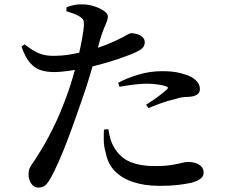

<svg xmlns="http://www.w3.org/2000/svg" viewBox="-20 -817 1040 874"><path d="M153 37Q135 37 122.5 19Q110 1 110 -23Q110 -40 115 -51.5Q120 -63 129.5 -75.5Q139 -88 150 -107Q183 -157 219.5 -229.5Q256 -302 291 -401Q303 -436 315 -477.5Q327 -519 337 -561.5Q347 -604 353.5 -640Q360 -676 362 -699Q363 -717 359 -725.5Q355 -734 342 -742Q329 -750 314 -755.5Q299 -761 282 -766L283 -784Q301 -791 319 -794.5Q337 -798 357 -797Q382 -797 408.5 -788.5Q435 -780 453 -767.5Q471 -755 471 -742Q471 -731 466 -718.5Q461 -706 453 -687Q445 -668 436 -638Q429 -614 417 -570Q405 -526 389.5 -474.5Q374 -423 357 -374Q341 -328 322.5 -275.5Q304 -223 284.5 -172Q265 -121 246 -78.5Q227 -36 212 -9Q200 13 188 25Q176 37 153 37ZM707 29Q639 29 587 12Q535 -5 502.5 -38.5Q470 -72 461 -123Q453 -149 452.5 -176.5Q452 -204 453 -227L473 -229Q476 -209 483 -184Q490 -159 505 -137Q533 -95 577.5 -78Q622 -61 684 -61Q731 -61 760.5 -66Q790 -71 807.5 -75.5Q825 -80 837 -80Q853 -80 869.5 -75Q886 -70 896.5 -59Q907 -48 907 -31Q907 -13 890 -1.5Q873 10 846 16Q823 21 789 25Q755 29 707 29ZM226 -489Q191 -489 164 -498Q137 -507 115.5 -532.5Q94 -558 78 -605L92 -615Q128 -587 154.5 -575.5Q181 -564 214 -563Q259 -562 302 -569.5Q345 -577 376 -585Q431 -600 470 -616Q509 -632 538 -647Q552 -655 562 -660.5Q572 -666 578 -666Q589 -666 603.5 -662Q618 -658 628.5 -648.5Q639 -639 639 -624Q639 -606 623 -593.5Q607 -581 564 -565Q549 -559 516.5 -548Q484 -537 444.5 -526Q405 -515 367 -507Q337 -501 297 -495Q257 -489 226 -489ZM645 -340Q661 -350 681 -364Q701 -378 718 -391.5Q735 -405 740 -410Q750 -420 736 -424Q719 -430 695 -433Q671 -436 649 -436Q621 -436 589.5 -432Q558 -428 524 -422L518 -440Q556 -461 609 -477Q662 -493 718 -493Q768 -493 800.5 -484.5Q833 -476 850 -467Q871 -455 880.5 -441Q890 -427 890 -412Q890 -395 876.5 -386Q863 -377 836 -376Q823 -376 808.5 -374Q794 -372 774 -365Q745 -359 713.5 -347.5Q682 -336 656 -325Z"/></svg>

Font: Noto Serif KR SemiBold
Style: Regular
Weight: 600
Designer: Ryoko NISHIZUKA 西塚涼子 (kana & ideographs); Frank Grießhammer (Latin, Greek & Cyrillic); Wenlong ZHANG 张文龙 (bopomofo); San
Foundry: Adobe
Version: Version 2.003-H1;hotconv 1.1.1;makeotfexe 2.6.0